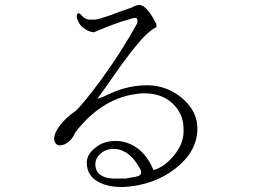

<svg xmlns="http://www.w3.org/2000/svg" viewBox="-20 -763 1040 768"><path d="M361.3 -684.6H337.9Q329.1 -684.6 322.3 -688.5Q315.4 -692.4 309.6 -698.2Q294.9 -715.8 289.1 -707Q283.2 -699.2 292 -680.7Q296.9 -664.1 313.5 -651.4Q331.1 -636.7 355.5 -633.8Q399.4 -652.3 427.7 -663.1Q468.8 -678.7 502.9 -687.5L504.9 -688.5Q519.5 -692.4 524.4 -691.4Q533.2 -687.5 528.3 -668.9Q464.8 -553.7 381.8 -440.4Q319.3 -356.4 285.2 -321.3Q239.3 -290 215.8 -255.9Q196.3 -228.5 196.3 -207Q201.2 -173.8 232.4 -183.6Q263.7 -193.4 281.2 -233.4Q335.9 -304.7 401.4 -343.8Q467.8 -383.8 547.9 -389.6Q626 -392.6 672.9 -346.7Q713.9 -305.7 713.9 -250Q718.8 -191.4 673.8 -138.7Q634.8 -92.8 593.8 -83Q570.3 -139.6 531.2 -168.9Q491.2 -199.2 441.4 -199.2Q391.6 -199.2 357.4 -168.9Q327.1 -142.6 327.1 -113.3Q327.1 -58.6 376 -34.2Q411.1 -15.6 466.8 -14.6Q592.8 -19.5 681.6 -88.9Q769.5 -157.2 769.5 -249Q769.5 -321.3 704.1 -374Q643.6 -421.9 569.3 -421.9Q519.5 -421.9 472.7 -408.2Q445.3 -400.4 405.3 -381.8Q391.6 -375 384.8 -373Q375 -369.1 369.1 -367.2Q380.9 -383.8 398.4 -408.2Q409.2 -422.9 430.7 -454.1Q490.2 -539.1 520.5 -575.2Q570.3 -637.7 605.5 -654.3V-667Q573.2 -730.5 546.9 -741.2Q530.3 -747.1 505.9 -732.4L458 -715.8Q423.8 -702.1 407.2 -697.3Q379.9 -687.5 361.3 -684.6ZM483.4 -48.8H428.7Q398.4 -50.8 381.8 -63.5Q361.3 -78.1 361.3 -107.4Q362.3 -130.9 380.9 -147.5Q399.4 -165 425.8 -167Q456.1 -169.9 483.4 -153.3Q514.6 -133.8 538.1 -91.8Q551.8 -70.3 537.1 -60.5Q528.3 -55.7 493.2 -50.8Z"/></svg>

Font: BatangChe
Style: Regular
Weight: 400
Monospace: yes
Version: Version 2.21